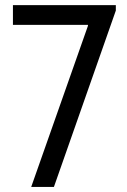

<svg xmlns="http://www.w3.org/2000/svg" viewBox="-20 -740 504 760"><path d="M103.5 0 328.1 -637.7V-641.6H31.2V-719.7H438.5V-698.2L193.4 0Z"/></svg>

Font: Reddit Sans Condensed
Style: Regular
Weight: 400
Designer: Stephen Hutchings
Foundry: Reddit
Version: Version 1.014